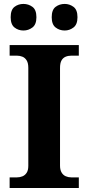

<svg xmlns="http://www.w3.org/2000/svg" viewBox="-20 -939 441 959"><path d="M28.1 0V-53H64.3Q79.2 -53 92.2 -58.3Q105.2 -63.6 113.3 -76.2Q121.4 -88.8 121.4 -110.5V-600Q121.4 -623.9 113.3 -637.1Q105.2 -650.4 92.2 -655.7Q79.2 -661 64.3 -661H28.1V-714H373.7V-661H336.3Q320.1 -661 307.2 -655.4Q294.3 -649.8 287.1 -636.8Q279.8 -623.9 279.8 -599.4V-111.7Q279.8 -90.5 287.6 -77.4Q295.4 -64.2 308.4 -58.6Q321.3 -53 336.3 -53H373.7V0ZM303.3 -786.6Q277.2 -786.6 257.8 -801.7Q238.3 -816.8 238.3 -853Q238.3 -890.2 257.8 -904.8Q277.2 -919.4 303.3 -919.4Q327.2 -919.4 347.1 -904.8Q367 -890.2 367 -853Q367 -816.8 347.1 -801.7Q327.2 -786.6 303.3 -786.6ZM97 -786.6Q71.5 -786.6 52.4 -801.7Q33.3 -816.8 33.3 -853Q33.3 -890.2 52.4 -904.8Q71.5 -919.4 97 -919.4Q122.1 -919.4 142 -904.8Q161.9 -890.2 161.9 -853Q161.9 -816.8 142 -801.7Q122.1 -786.6 97 -786.6Z"/></svg>

Font: Noto Serif Malayalam
Style: Regular
Weight: 400
Designer: Indian type Foundry, Jelle Bosma, Monotype Design Team
Foundry: Monotype Imaging Inc.
Version: Version 2.103